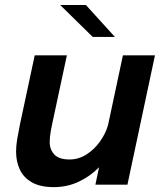

<svg xmlns="http://www.w3.org/2000/svg" viewBox="-20 -758 658 788"><path d="M201.5 10Q144.5 10 110.2 -10Q76 -30 61 -63Q46 -96 46 -135Q46 -159 50.2 -185Q54.5 -211 62.5 -250.5L122.5 -531H254.5L200.5 -279Q192.5 -243 188.2 -218.8Q184 -194.5 184 -175.5Q184 -144 203 -123.8Q222 -103.5 265.5 -103.5Q302.5 -103.5 334.8 -124Q367 -144.5 390.2 -177Q413.5 -209.5 423.5 -245L484.5 -531H616L503 0H371.5L386.5 -71.5Q350.5 -34.5 303 -12.2Q255.5 10 201.5 10ZM451.5 -606.5H360.5L227 -737.5H332.5Z"/></svg>

Font: Epilogue SemiBold
Style: Italic
Weight: 600
Italic angle: -12°
Designer: Tyler Finck
Foundry: Etcetera Type Co
Version: Version 2.111; ttfautohint (v1.8.3)